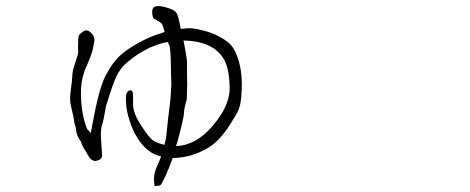

<svg xmlns="http://www.w3.org/2000/svg" viewBox="-20 -538 1540 629"><path d="M581.1 -405.3Q582 -398.4 586.9 -375Q592.8 -342.8 592.8 -331.1Q591.8 -319.3 592.8 -289.1Q593.8 -258.8 592.8 -245.1L591.8 -211.9Q583 -182.6 583 -170.9Q583 -159.2 573.7 -121.6Q564.5 -84 561.5 -74.2Q558.6 -66.4 556.6 -59.6Q630.9 -61.5 692.4 -145.5Q733.4 -200.2 732.4 -252.9Q731.4 -305.7 717.8 -335.4Q704.1 -365.2 674.8 -382.8Q638.7 -404.3 581.1 -405.3ZM509.8 -460Q505.9 -464.8 500 -467.8Q494.1 -470.7 492.2 -472.7Q490.2 -474.6 485.4 -475.6L484.4 -476.6Q478.5 -483.4 478.5 -498Q478.5 -509.8 484.4 -514.6Q500 -524.4 543.9 -506.8Q550.8 -503.9 556.6 -497.6Q562.5 -491.2 567.4 -466.8Q571.3 -448.2 572.3 -443.4Q577.1 -443.4 592.8 -445.3Q615.2 -447.3 656.7 -435.1Q698.2 -422.9 729.5 -397.5Q745.1 -384.8 756.8 -354.5Q777.3 -299.8 770.5 -223.6Q768.6 -195.3 761.7 -179.2Q754.9 -163.1 735.4 -132.8Q700.2 -76.2 660.2 -52.7Q604.5 -20.5 545.9 -20.5Q533.2 14.6 521.5 40Q508.8 66.4 506.8 67.4Q503.9 71.3 488.3 71.3H486.3L484.4 50.8Q484.4 27.3 494.1 7.8Q502 -9.8 507.8 -25.4Q496.1 -28.3 485.4 -33.2Q472.7 -38.1 453.1 -56.6Q417 -93.8 399.4 -160.2Q391.6 -189.5 392.6 -221.7Q393.6 -239.3 406.2 -242.2Q416 -243.2 416 -225.6V-195.3Q416 -167 442.9 -126Q469.7 -85 482.4 -77.1Q495.1 -69.3 518.6 -63.5Q524.4 -85.9 524.4 -88.9Q530.3 -149.4 538.1 -210Q538.1 -213.9 540 -238.3Q542 -262.7 541 -275.4Q540 -288.1 540 -315.4Q539.1 -382.8 534.2 -390.6Q530.3 -396.5 530.3 -400.4Q505.9 -397.5 468.8 -380.9Q429.7 -362.3 394.5 -332Q374 -314.5 360.4 -286.1Q347.7 -257.8 327.1 -189.5Q318.4 -137.7 314.5 -129.9Q311.5 -121.1 310.5 -104.5Q310.5 -87.9 310.5 -85Q311.5 -82 311.5 -75.2L314.5 -29.3Q314.5 -19.5 305.7 -14.6Q297.9 -10.7 292 -10.7Q277.3 -10.7 265.6 -34.2Q262.7 -40 259.8 -43.9Q248 -62.5 245.1 -74.2L239.3 -83Q231.4 -95.7 229.5 -110.4Q227.5 -125 225.6 -129.9Q222.7 -135.7 222.7 -142.6Q221.7 -152.3 214.8 -180.7Q212.9 -190.4 210.9 -199.2Q208 -215.8 211.9 -243.2Q215.8 -269.5 216.8 -287.1Q216.8 -305.7 226.6 -333Q236.3 -360.4 236.3 -367.2Q235.4 -374 235.8 -385.7Q236.3 -397.5 236.3 -408.2Q236.3 -418.9 239.7 -423.8Q243.2 -428.7 253.9 -435.5Q265.6 -443.4 279.3 -429.7Q293 -416 288.1 -397.5Q287.1 -391.6 285.2 -382.8Q283.2 -364.3 256.8 -305.7Q244.1 -268.6 245.1 -229.5Q246.1 -162.1 265.6 -115.2L277.3 -102.5Q279.3 -109.4 282.2 -127.9Q303.7 -247.1 325.2 -288.6Q346.7 -330.1 369.6 -352.5Q392.6 -375 433.6 -397.5Q474.6 -419.9 506.8 -428.7L519.5 -433.6Q519.5 -434.6 518.6 -436.5Q513.7 -454.1 509.8 -460Z"/></svg>

Font: ToneOZ-Zhuyin-Tsuipita-TC
Style: Regular
Weight: 400
Designer: ÂÆ£ÂøóÂáåJeffrey Xuan(jeffreyx@gmail.com, ToneOZ.com) ÈòøÂù§(cjkFonts)
Foundry: ToneOZ
Version: Version 0.240710